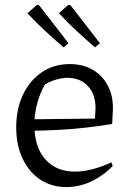

<svg xmlns="http://www.w3.org/2000/svg" viewBox="-20 -754 525 782"><path d="M251 8Q190 8 144 -22.5Q98 -53 72 -108Q46 -163 46 -235Q46 -310 73.5 -368Q101 -426 150 -459.5Q199 -493 264 -493Q317 -493 356.5 -470.5Q396 -448 418 -407.5Q440 -367 440 -314L437 -249Q380 -240 328 -234Q276 -228 219 -225Q162 -222 91 -221L92 -268L367 -271L369 -315Q369 -370 338 -403.5Q307 -437 255 -437Q233 -437 209 -430Q185 -423 163 -410Q142 -373 131 -331Q120 -289 120 -247Q120 -155 164.5 -105Q209 -55 285 -55Q352 -55 434 -93L439 -78Q398 -36 349.5 -14Q301 8 251 8ZM239 -561Q201 -594 164 -628Q127 -662 92 -700L130 -734L139 -733L259 -578ZM367 -561Q329 -594 292 -628Q255 -662 220 -700L258 -734L267 -733L387 -578Z"/></svg>

Font: Piazzolla 24pt
Style: Regular
Weight: 400
Designer: Juan Pablo del Peral
Foundry: Huerta Tipografica
Version: Version 2.005